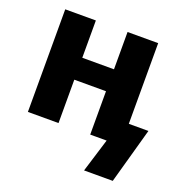

<svg xmlns="http://www.w3.org/2000/svg" viewBox="-124 -631 874 912"><g transform="rotate(20 312.5 -175.0)"><path d="M522.5 -110.8H621.6L543.5 169.9H398.4L450.7 0H367.7V-219.2H207.5V0H52.7V-518.6H207.5V-330.1H367.7V-518.6H522.5Z"/></g></svg>

Font: Lato-ExtraBold
Style: Regular
Weight: 500
Designer: Lukasz Dziedzic with Adam Twardoch and Botio Nikoltchev
Foundry: tyPoland Lukasz Dziedzic
Version: ""